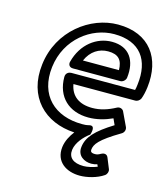

<svg xmlns="http://www.w3.org/2000/svg" viewBox="-113 -616 816 937"><g transform="rotate(15 295.0 -147.5)"><path d="M110 -245C128 -391 248 -478 362 -478C494 -478 551 -396 535 -270C534 -259 532 -248 530 -241H208C198 -241 180 -235 180 -213C180 -112 246 -52 344 -52C386 -52 427 -63 464 -80L478 -49C391 5 355 44 349 95C343 141 381 162 416 162C426 162 438 160 446 157L451 168C429 177 401 183 383 183C330 183 304 160 309 120C314 83 346 47 375 26C375 26 394 -25 359 -17C344 -13 335 -13 323 -13C185 -13 92 -98 110 -245ZM60 -245C39 -76 146 28 297 36C279 59 263 88 259 120C250 196 309 233 377 233C413 233 463 221 496 198C506 191 511 177 507 166L485 112C478 94 460 97 450 103C440 109 432 112 422 112C402 112 398 105 399 95C402 68 419 41 522 -20C534 -27 539 -42 534 -54L500 -126C495 -136 480 -142 467 -135C428 -114 391 -102 350 -102C283 -102 242 -133 232 -191H545C554 -191 566 -198 571 -209C577 -225 582 -245 585 -270C603 -418 529 -528 368 -528C229 -528 81 -419 60 -245ZM210 -264H449C464 -264 476 -278 477 -289C488 -376 450 -439 361 -439C285 -439 212 -386 188 -292C185 -282 188 -264 210 -264ZM247 -314C269 -365 310 -389 355 -389C407 -389 428 -365 429 -314Z"/></g></svg>

Font: Falling Sky
Style: ExtOuObl
Weight: 400
Designer: Paul D. Hunt
Foundry: Adobe Systems Incorporated
Version: Version 1.02